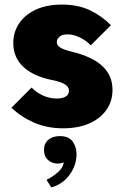

<svg xmlns="http://www.w3.org/2000/svg" viewBox="-20 -541 527 838"><path d="M118 -159Q136 -139 165.5 -125Q195 -111 228 -111Q252 -111 266.5 -119.5Q281 -128 281 -144Q281 -163 261.5 -174Q242 -185 206 -192Q126 -208 82 -249Q38 -290 38 -353Q38 -401 63.5 -439Q89 -477 136.5 -499Q184 -521 250 -521Q320 -521 372 -496.5Q424 -472 464 -431L376 -343Q358 -363 329.5 -377Q301 -391 275 -391Q252 -391 240 -381Q228 -371 228 -358Q228 -342 244.5 -332.5Q261 -323 295 -315Q384 -293 427.5 -252Q471 -211 471 -149Q471 -98 443.5 -60Q416 -22 368 -1.5Q320 19 256 19Q185 19 128 -6Q71 -31 30 -71ZM183 244Q209 231 232.5 211Q256 191 258 166Q257 169 248.5 171Q240 173 231 173Q208 173 190 157.5Q172 142 172 114Q172 85 191 69Q210 53 241 53Q280 53 297 76.5Q314 100 314 132Q314 180 284 221.5Q254 263 204 277Z"/></svg>

Font: Moderustic ExtraBold
Style: Regular
Weight: 800
Designer: Tural Alisoy
Foundry: TAFT Foundry
Version: Version 2.120